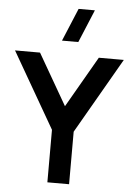

<svg xmlns="http://www.w3.org/2000/svg" viewBox="-63 -1028 739 1075"><g transform="rotate(5 306.0 -491.0)"><path d="M366.8 0H244.8V-295.2L0 -720H140.5L305.8 -433.2L471 -720H611.5L366.8 -295.2ZM257.2 -797.5H348.8L425.9 -982.5H334.4Z"/></g></svg>

Font: Manrope Variable Light
Style: Regular
Weight: 200
Designer: Mikhail Sharanda
Foundry: Mikhail Sharanda
Version: Version 4.505